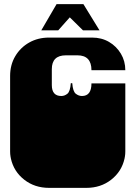

<svg xmlns="http://www.w3.org/2000/svg" viewBox="-20 -904 656 930"><path d="M218 6Q148 6 97.5 -33.5Q47 -73 33 -135Q32 -140 31 -145.5Q30 -151 29.5 -157.5Q29 -164 29 -170V-171Q29 -178 29 -179.5Q29 -181 29 -186.5Q29 -192 29 -209V-260Q29 -277 29 -281.5Q29 -286 29 -288Q29 -290 29 -296V-297Q29 -304 29 -305.5Q29 -307 29 -312.5Q29 -318 29 -334V-536Q29 -590 54 -632Q79 -674 121.5 -698Q164 -722 218 -722H426Q472 -722 508 -701Q544 -680 565.5 -644Q587 -608 587 -564H423Q423 -636 355 -636H299Q231 -636 231 -569V-492Q231 -439 277 -439Q293 -439 306.5 -450Q320 -461 323 -501H330Q333 -461 347 -450Q361 -439 377 -439Q423 -439 423 -500H587V-334Q587 -318 587 -312.5Q587 -307 587 -305.5Q587 -304 587 -297V-296Q587 -290 587 -288Q587 -286 587 -281.5Q587 -277 587 -260V-209Q587 -193 587 -187.5Q587 -182 587 -180.5Q587 -179 587 -172V-171Q587 -165 586.5 -158Q586 -151 585 -145.5Q584 -140 583 -135Q569 -73 518.5 -33.5Q468 6 398 6ZM180 -757 254 -884H384L462 -757H382L318 -820L262 -757Z"/></svg>

Font: Danfo
Style: Regular
Weight: 400
Designer: Seyi Olusanya, David Udoh, Eyiyemi Adegbite, Mirko Velimirović
Version: Version 1.000